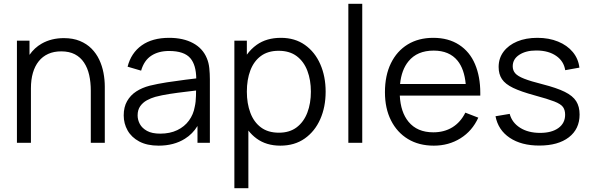

<svg xmlns="http://www.w3.org/2000/svg" viewBox="-20 -755 3124 1015"><path d="M460 0V-275.5Q460 -320.5 451.5 -358.2Q443 -396 424.2 -424.2Q405.5 -452.5 375.8 -468Q346 -483.5 303.5 -483.5Q264.5 -483.5 234.8 -470Q205 -456.5 184.8 -431.2Q164.5 -406 154 -370Q143.5 -334 143.5 -288V0H69.5V-540H136V-465Q162 -502.5 200.5 -524.5Q251.5 -553.5 317.5 -553.5Q366 -553.5 402.2 -538.5Q438.5 -523.5 463.8 -498Q489 -472.5 504.5 -439.8Q520 -407 527 -370.2Q534 -333.5 534 -297V0Z M818.5 15Q757.5 15 716.2 -7Q675 -29 654.5 -65.5Q634 -102 634 -145Q634 -189 651.8 -220.2Q669.5 -251.5 700.2 -271.5Q731 -291.5 771.5 -302Q812.5 -312 862.2 -319.8Q912 -327.5 960 -333.5Q991 -337 1017.5 -340.5Q1016.5 -411.5 986.5 -447Q954 -485.5 873.5 -485.5Q818 -485.5 779.8 -460.5Q741.5 -435.5 726 -381.5L654.5 -402.5Q673 -475 729 -515Q785 -555 874.5 -555Q948.5 -555 1000.2 -527.2Q1052 -499.5 1073.5 -447Q1083.5 -423.5 1086.5 -394.5Q1089.5 -365.5 1089.5 -335.5V0H1024V-89Q998.5 -47 957.5 -21.5Q899.5 15 818.5 15ZM827 -48.5Q878.5 -48.5 917 -67Q955.5 -85.5 979 -117.8Q1002.5 -150 1009.5 -190.5Q1015.5 -216.5 1016 -248Q1016.5 -264.5 1016.5 -276.5Q991 -273 963 -270Q919.5 -265 877.2 -258.5Q835 -252 801 -243Q778 -236.5 756.5 -224.8Q735 -213 721.2 -193.5Q707.5 -174 707.5 -145Q707.5 -121.5 719.2 -99.5Q731 -77.5 757.2 -63Q783.5 -48.5 827 -48.5Z M1462 15Q1387.5 15 1336 -23Q1311.5 -41 1293 -65V240H1219V-540H1285V-466Q1307 -496.5 1337 -518Q1389 -555 1465 -555Q1539 -555 1592 -517.5Q1645 -480 1673.2 -415.5Q1701.5 -351 1701.5 -270.5Q1701.5 -189.5 1673 -125Q1644.5 -60.5 1591 -22.8Q1537.5 15 1462 15ZM1454.5 -53.5Q1511 -53.5 1548.5 -82Q1586 -110.5 1604.8 -159.8Q1623.5 -209 1623.5 -270.5Q1623.5 -331.5 1605 -380.5Q1586.5 -429.5 1548.8 -458Q1511 -486.5 1453 -486.5Q1396.5 -486.5 1359.2 -459Q1322 -431.5 1303.5 -382.8Q1285 -334 1285 -270.5Q1285 -208 1303.5 -158.8Q1322 -109.5 1359.5 -81.5Q1397 -53.5 1454.5 -53.5Z M1821.5 0V-735H1895V0Z M2273.5 15Q2194.5 15 2136.8 -20Q2079 -55 2047 -118.5Q2015 -182 2015 -267.5Q2015 -356 2046.5 -420.5Q2078 -485 2135.2 -520Q2192.5 -555 2270.5 -555Q2350.5 -555 2407 -518.2Q2463.5 -481.5 2491.2 -415.8Q2519 -350 2519 -264.5Q2519 -257 2519 -249.5H2093.5Q2098 -162 2139.5 -111.5Q2185.5 -55.5 2270.5 -55.5Q2328.5 -55.5 2371.8 -82.2Q2415 -109 2440 -159.5L2508.5 -133Q2476.5 -62.5 2414.2 -23.8Q2352 15 2273.5 15ZM2442 -311Q2434.5 -390 2399 -434Q2355.5 -487.5 2272.5 -487.5Q2185.5 -487.5 2139.5 -431Q2102.5 -386 2095 -311Z M2831 14.5Q2736 14.5 2674.8 -26.5Q2613.5 -67.5 2599.5 -140.5L2674.5 -153Q2686.5 -107 2729.2 -79.8Q2772 -52.5 2835 -52.5Q2896.5 -52.5 2932 -78.2Q2967.5 -104 2967.5 -148.5Q2967.5 -173.5 2956.2 -189.2Q2945 -205 2910.5 -218.5Q2876 -232 2807.5 -250.5Q2734 -270.5 2692.5 -290.5Q2651 -310.5 2633.5 -336.8Q2616 -363 2616 -401Q2616 -447 2642 -481.8Q2668 -516.5 2714 -535.8Q2760 -555 2821 -555Q2882 -555 2930.2 -535.2Q2978.5 -515.5 3008 -480Q3037.5 -444.5 3043 -397.5L2968 -384Q2960.5 -431.5 2920.8 -459.2Q2881 -487 2820 -488Q2816.5 -488 2813 -488Q2760.5 -488 2725.5 -465.5Q2690.5 -443 2690.5 -404.5Q2690.5 -383 2703.5 -367.8Q2716.5 -352.5 2750.8 -339Q2785 -325.5 2848.5 -309.5Q2923 -290.5 2965.5 -269.5Q3008 -248.5 3026 -220Q3044 -191.5 3044 -149.5Q3044 -73 2987.2 -29.2Q2930.5 14.5 2831 14.5Z"/></svg>

Font: Cns Manrope
Style: Regular
Weight: 400
Designer: Mikhail Sharanda
Foundry: Mikhail Sharanda
Version: Version 4.504